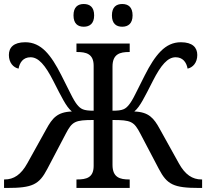

<svg xmlns="http://www.w3.org/2000/svg" viewBox="-20 -929 1019 949"><path d="M442.9 -604V-381.8C391.6 -381.8 378.9 -390.1 360.8 -412.1C352.5 -422.4 341.8 -439.9 329.6 -464.8C317.4 -489.7 301.8 -520.5 283.2 -557.1C257.8 -607.4 232.9 -647.9 204.6 -676.3C176.3 -704.6 144 -720.2 105 -720.2C46.9 -720.2 23.9 -693.8 23.9 -657.2C23.9 -619.1 45.9 -595.2 71.8 -589.8C77.1 -619.6 94.2 -646 130.9 -646C169.9 -646 203.1 -608.4 244.1 -527.8C265.1 -486.8 280.3 -456.1 293.9 -432.6C307.6 -408.7 319.3 -391.6 335 -377.9C263.2 -375.5 238.3 -344.7 209 -291L115.2 -122.1C84 -65.4 47.9 -42 2.9 -42H0V0H14.2C141.1 0 173.3 -16.6 213.9 -94.2L305.2 -268.1C336.9 -329.1 351.6 -335.9 442.9 -335.9V-108.9C442.9 -50.3 406.2 -42 360.8 -42H357.9V0H621.1V-42H618.2C573.7 -42 536.1 -51.3 536.1 -113.8V-335.9C627.4 -335.9 642.1 -329.1 673.8 -268.1L765.1 -94.2C805.7 -16.6 837.9 0 964.8 0H979V-42H976.1C931.2 -42 895 -65.4 863.8 -122.1L770 -291C740.7 -344.7 715.8 -375.5 644 -377.9C659.7 -391.6 671.4 -408.7 685.1 -432.6C698.7 -456.1 713.9 -486.8 734.9 -527.8C775.9 -608.4 809.1 -646 848.1 -646C882.3 -646 901.4 -622.6 907.2 -589.8C933.1 -595.2 955.1 -619.1 955.1 -657.2C955.1 -693.8 932.1 -720.2 874 -720.2C835 -720.2 803.2 -704.6 774.9 -676.3C746.6 -647.9 721.2 -607.4 695.8 -557.1C677.2 -520.5 661.6 -489.7 649.4 -464.8C637.2 -439.9 626.5 -422.4 618.2 -412.1C600.1 -389.6 587.4 -381.8 536.1 -381.8V-600.1C536.1 -662.6 573.7 -671.9 618.2 -671.9H621.1V-713.9H357.9V-671.9H360.8C404.3 -671.9 442.9 -664.1 442.9 -604ZM343.3 -853C343.3 -812 364.7 -796.9 394 -796.9C423.3 -796.9 445.3 -812.5 445.3 -853C445.3 -894 423.8 -909.2 394 -909.2C365.2 -909.2 343.3 -894.5 343.3 -853ZM533.2 -853C533.2 -812 554.7 -796.9 584 -796.9C613.3 -796.9 635.3 -812.5 635.3 -853C635.3 -894 613.8 -909.2 584 -909.2C555.2 -909.2 533.2 -894.5 533.2 -853Z"/></svg>

Font: The Erased English
Style: Regular
Weight: 400
Designer: Monotype Design team + ligartures altered by 180 Amsterdam
Foundry: Monotype Imaging Inc.
Version: Version 1.030;Glyphs 3.1.2 (3151)